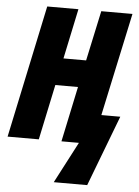

<svg xmlns="http://www.w3.org/2000/svg" viewBox="-66 -761 747 1030"><g transform="rotate(5 307.0 -246.0)"><path d="M263 222H443L588 -159H486L605 -714H437L379 -444H257L314 -714H146L-5 0H163L226 -298H348L285 0H379Z"/></g></svg>

Font: Noto Sans UI Condensed Black
Style: Italic
Weight: 900
Width: 3
Italic angle: -192°
Designer: Monotype Design Team
Foundry: Monotype Imaging Inc.
Version: Version 1.901